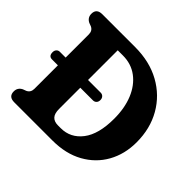

<svg xmlns="http://www.w3.org/2000/svg" viewBox="-167 -890 1079 1079"><g transform="rotate(45 373.0 -350.0)"><path d="M27 -41.5Q27 -72 55 -86L75 -93.5Q99 -105 99 -133.5V-320.5H52.5Q25.5 -320.5 25.5 -351.5Q25.5 -365 33.2 -373.5Q41 -382 53 -382H99V-566.5Q99 -595 75 -606.5L55 -614Q27 -628 27 -658.5Q27 -700 72.5 -700H333Q448.5 -700 535 -652.2Q621.5 -604.5 669.8 -520.2Q718 -436 718 -327Q718 -233.5 676.8 -159.5Q635.5 -85.5 558.8 -42.8Q482 0 376 0H72.5Q27 0 27 -41.5ZM360 -82Q437.5 -82 486.2 -145.5Q535 -209 535 -332Q535 -416.5 508.5 -480.8Q482 -545 433.2 -581.5Q384.5 -618 318 -618H277V-382H377.5Q390 -382 398 -373.5Q406 -365 406 -351.5Q406 -337 398 -328.8Q390 -320.5 377.5 -320.5H277V-151.5Q277 -115 292.5 -98.5Q308 -82 338 -82Z"/></g></svg>

Font: Fraunces 144pt S100
Style: Bold
Weight: 700
Version: Version 1.000; ttfautohint (v1.8.3)